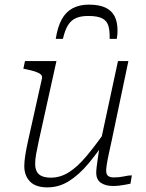

<svg xmlns="http://www.w3.org/2000/svg" viewBox="-20 -801 629 830"><path d="M364 -781Q324 -781 294.5 -765.5Q265 -750 247 -717.5Q229 -685 221 -633H252Q261 -672 274.5 -693Q288 -714 309 -723Q330 -732 361 -732Q402 -732 422 -721.5Q442 -711 448.5 -689.5Q455 -668 454 -633H485Q487 -645 487.5 -654Q488 -663 488 -670Q488 -706 475.5 -730.5Q463 -755 436 -768Q409 -781 364 -781ZM147 -189Q140 -157 136 -134Q132 -111 132 -92Q132 -73 139 -59.5Q146 -46 161.5 -39.5Q177 -33 200 -33Q241 -33 278 -56.5Q315 -80 352.5 -124.5Q390 -169 433 -230L443 -203Q402 -141 361.5 -93Q321 -45 278 -18Q235 9 185 9Q134 9 109.5 -16.5Q85 -42 85 -83Q85 -104 89.5 -131.5Q94 -159 101 -191L161 -460Q164 -472 156.5 -479Q149 -486 132.5 -491.5Q116 -497 91 -502L81 -504L88 -537H224ZM463 -194Q455 -158 449.5 -132Q444 -106 441.5 -89Q439 -72 439 -63Q439 -47 447.5 -40.5Q456 -34 472 -34Q496 -34 516 -38.5Q536 -43 550 -43L544 -7Q534 -5 521.5 -2.5Q509 0 495 1.5Q481 3 468 3Q437 3 416.5 -10.5Q396 -24 396 -55Q396 -64 398 -81Q400 -98 403.5 -121.5Q407 -145 412 -175L413 -179L490 -537H535Z"/></svg>

Font: Roboto Serif Thin
Style: Italic
Weight: 250
Italic angle: -10°
Version: Version 1.007